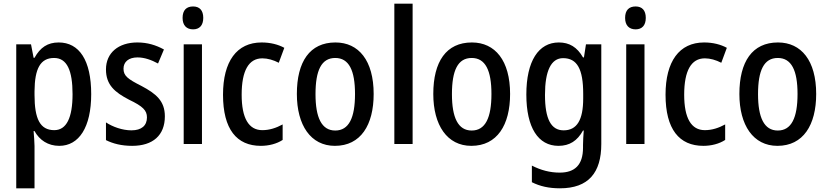

<svg xmlns="http://www.w3.org/2000/svg" viewBox="-20 -780 4485 1040"><path d="M298 -550C238 -550 198 -523 167 -467H162L148 -540H68V240H167V11C167 -11 164 -41 162 -70H167C194 -21 240 10 301 10C408 10 474 -91 474 -270C474 -454 409 -550 298 -550ZM273 -466C343 -466 373 -398 373 -270C373 -142 340 -75 274 -75C197 -75 167 -136 167 -266V-286C168 -409 199 -466 273 -466Z M873 -150C873 -234 824 -273 747 -314C672 -352 649 -369 649 -408C649 -445 677 -469 725 -469C763 -469 801 -455 836 -436L868 -512C824 -536 778 -550 724 -550C622 -550 554 -494 554 -404C554 -320 602 -280 679 -240C754 -204 776 -182 776 -144C776 -100 747 -74 692 -74C643 -74 590 -93 554 -117V-21C592 -2 638 10 696 10C808 10 873 -47 873 -150Z M1026 -745C990 -745 969 -725 969 -683C969 -642 991 -621 1026 -621C1060 -621 1081 -642 1081 -683C1081 -724 1061 -745 1026 -745ZM1074 -540H975V0H1074Z M1393 10C1436 10 1479 -1 1511 -22V-106C1476 -87 1440 -75 1401 -75C1327 -75 1289 -140 1289 -267C1289 -397 1327 -464 1401 -464C1430 -464 1461 -455 1490 -440L1520 -521C1487 -539 1445 -550 1397 -550C1262 -550 1188 -447 1188 -267C1188 -80 1262 10 1393 10Z M2004 -271C2004 -452 1923 -550 1797 -550C1658 -550 1588 -446 1588 -271C1588 -102 1663 10 1794 10C1934 10 2004 -103 2004 -271ZM1689 -270C1689 -399 1721 -466 1796 -466C1870 -466 1903 -399 1903 -271C1903 -142 1870 -73 1796 -73C1722 -73 1689 -143 1689 -270Z M2215 0V-760H2116V0Z M2743 -271C2743 -452 2662 -550 2536 -550C2397 -550 2327 -446 2327 -271C2327 -102 2402 10 2533 10C2673 10 2743 -103 2743 -271ZM2428 -270C2428 -399 2460 -466 2535 -466C2609 -466 2642 -399 2642 -271C2642 -142 2609 -73 2535 -73C2461 -73 2428 -143 2428 -270Z M3007 -550C2897 -550 2831 -449 2831 -268C2831 -89 2895 10 3005 10C3065 10 3107 -17 3138 -73H3142C3140 -48 3138 -16 3138 5V20C3138 114 3093 155 3012 155C2959 155 2910 142 2861 117V207C2905 229 2953 240 3013 240C3168 240 3237 155 3237 0V-540H3154L3143 -469H3138C3106 -525 3064 -550 3007 -550ZM3030 -465C3106 -465 3139 -406 3139 -272V-247C3139 -130 3105 -74 3033 -74C2965 -74 2932 -135 2932 -266C2932 -396 2965 -465 3030 -465Z M3423 -745C3387 -745 3366 -725 3366 -683C3366 -642 3388 -621 3423 -621C3457 -621 3478 -642 3478 -683C3478 -724 3458 -745 3423 -745ZM3471 -540H3372V0H3471Z M3790 10C3833 10 3876 -1 3908 -22V-106C3873 -87 3837 -75 3798 -75C3724 -75 3686 -140 3686 -267C3686 -397 3724 -464 3798 -464C3827 -464 3858 -455 3887 -440L3917 -521C3884 -539 3842 -550 3794 -550C3659 -550 3585 -447 3585 -267C3585 -80 3659 10 3790 10Z M4401 -271C4401 -452 4320 -550 4194 -550C4055 -550 3985 -446 3985 -271C3985 -102 4060 10 4191 10C4331 10 4401 -103 4401 -271ZM4086 -270C4086 -399 4118 -466 4193 -466C4267 -466 4300 -399 4300 -271C4300 -142 4267 -73 4193 -73C4119 -73 4086 -143 4086 -270Z"/></svg>

Font: Noto Sans Lao Looped Condensed Medium
Style: Regular
Weight: 500
Width: 3
Designer: Mark Frömberg, Ben Mitchell
Foundry: The Fontpad Ltd
Version: Version 1.002